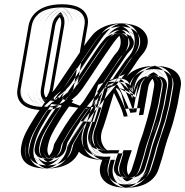

<svg xmlns="http://www.w3.org/2000/svg" viewBox="-20 -796 868 900"><path d="M605 -389C613 -434 657 -472 702 -472C747 -472 780 -434 772 -389L758 -310C755 -295 752 -283 749 -272L742 -244C738 -227 731 -207 726 -190C719 -160 705 -130 697 -100C689 -67 679 -35 669 -5C657 37 610 74 563 68C522 63 492 22 507 -25C510 -35 514 -49 518 -62H497C490 -62 484 -62 478 -61C402 -58 360 -124 395 -202C404 -229 415 -266 424 -297L406 -275C389 -254 365 -217 349 -195C335 -175 319 -147 308 -127C302 -120 302 -113 300 -104C292 -59 247 -21 202 -21C157 -21 125 -59 133 -104C142 -154 162 -188 186 -227C206 -261 225 -286 247 -319C228 -303 208 -295 186 -295C140 -295 109 -334 117 -379L169 -677C177 -723 222 -761 268 -761C314 -761 344 -723 336 -677L284 -379C283 -373 281 -367 279 -362C281 -363 282 -365 283 -367C291 -376 299 -387 307 -399L343 -451C366 -486 388 -518 409 -550L433 -586C443 -601 453 -613 462 -624L472 -636C502 -669 556 -685 592 -657C621 -634 628 -582 592 -541L582 -529C579 -525 574 -519 569 -511L545 -475C528 -451 519 -437 499 -407C551 -427 591 -397 600 -362ZM256 -344 239 -330C223 -317 207 -310 189 -310C152 -310 125 -342 132 -379L184 -677C191 -715 228 -746 265 -746C302 -746 328 -715 321 -677L269 -379C268 -374 267 -370 265 -366ZM532 -60 538 -77H500C493 -77 485 -77 479 -76C409 -74 379 -133 409 -199C419 -227 430 -264 439 -295L459 -361L395 -283C356 -236 325 -184 296 -133C289 -123 287 -116 285 -104C279 -67 242 -36 205 -36C168 -36 142 -67 148 -104C156 -151 175 -181 199 -221C218 -254 236 -278 259 -312L284 -348C297 -359 309 -375 320 -392L355 -444C378 -479 399 -511 421 -543L446 -579C456 -593 464 -606 473 -616L483 -627C507 -654 552 -667 581 -644C605 -625 611 -583 582 -550L571 -537C567 -532 563 -526 557 -518L533 -482C516 -458 506 -443 486 -413L463 -378L502 -393C544 -409 578 -385 585 -356L602 -289L620 -389C626 -426 663 -457 700 -457C737 -457 763 -425 757 -389L743 -310C740 -296 737 -283 734 -273L727 -245C715 -196 695 -153 682 -101C674 -68 664 -38 654 -7C644 28 605 58 567 53C534 49 510 15 522 -23C525 -33 528 -47 532 -60ZM256 -344 239 -330C223 -317 207 -310 189 -310C152 -310 125 -342 132 -379L184 -677C191 -715 228 -746 265 -746C302 -746 328 -715 321 -677L269 -379C268 -374 267 -370 265 -366ZM532 -60 538 -77H500C493 -77 485 -77 479 -76C408 -74 379 -133 409 -199C419 -227 430 -264 439 -295L459 -361L395 -283C356 -236 325 -184 296 -133C289 -123 287 -116 285 -104C279 -67 242 -36 205 -36C168 -36 142 -67 148 -104C156 -151 175 -181 199 -221C218 -254 236 -278 259 -312L284 -348C297 -359 309 -375 320 -392L355 -444C378 -479 399 -511 421 -543L446 -579C456 -593 464 -606 473 -616L483 -627C507 -654 552 -667 581 -644C605 -625 611 -583 582 -550L571 -537C567 -532 563 -526 557 -518L533 -482C516 -458 506 -443 486 -413L463 -378L502 -393C544 -409 578 -385 585 -356L602 -289L620 -389C626 -426 663 -457 700 -457C737 -457 763 -425 757 -389L743 -310C740 -296 737 -283 734 -273L727 -245C723 -229 715 -209 711 -191C705 -163 690 -133 682 -101C674 -68 664 -38 654 -7C644 28 605 58 567 53C534 49 510 15 522 -23C525 -33 528 -47 532 -60ZM268 -337 279 -362C281 -367 283 -373 284 -379L336 -677C344 -723 314 -761 268 -761C222 -761 177 -723 169 -677L117 -379C109 -334 140 -295 186 -295C208 -295 228 -303 247 -319ZM477 -61C482 -61 490 -62 497 -62H518C514 -49 510 -36 507 -25C492 22 522 63 563 68C610 74 657 37 669 -5C679 -35 689 -67 697 -100C710 -149 730 -193 742 -244L749 -272C753 -284 755 -295 758 -310L772 -389C780 -434 747 -472 702 -472C657 -472 613 -434 605 -389L600 -362C591 -397 551 -427 499 -407C519 -437 528 -451 545 -475L569 -511C574 -519 579 -525 582 -529L592 -541C628 -582 621 -634 592 -657C556 -685 502 -669 472 -636L462 -624C453 -613 443 -601 433 -586L409 -550C388 -518 366 -486 343 -451L307 -399C299 -387 289 -377 283 -368C279 -363 278 -361 273 -357L247 -319C225 -286 206 -261 186 -227C162 -188 142 -154 133 -104C125 -59 157 -21 202 -21C247 -21 292 -59 300 -104C302 -114 305 -120 309 -128C338 -178 370 -230 407 -275L424 -297C415 -266 404 -228 395 -202C361 -124 398 -58 477 -61ZM266 -318 231 -332 244 -364C246 -369 248 -373 249 -379L301 -677C309 -725 268 -746 265 -746C262 -746 212 -725 204 -677L152 -379C144 -333 184 -310 189 -310C189 -310 198 -310 216 -325ZM266 -318C280 -331 295 -343 310 -356C313 -358 315 -362 316 -364C325 -374 333 -384 341 -396L376 -448C399 -483 421 -515 443 -547L467 -583C477 -597 486 -610 495 -620L505 -632C518 -646 534 -654 542 -656C544 -656 547 -660 561 -649C584 -631 593 -582 560 -545L549 -533C545 -528 541 -522 535 -514L511 -478C494 -454 485 -440 465 -410L433 -362L444 -366L373 -279C355 -257 332 -219 316 -198C301 -178 286 -149 275 -130C269 -122 267 -115 265 -104C257 -58 209 -36 205 -36C201 -36 160 -58 168 -104C177 -153 196 -184 220 -224C239 -258 258 -283 281 -316ZM542 -24C527 21 565 52 575 54C575 54 597 51 619 23C626 14 631 4 634 -6C644 -36 654 -67 662 -100C675 -150 695 -195 707 -244L714 -273C717 -284 720 -295 723 -310L737 -389C744 -431 709 -456 700 -457C691 -456 647 -431 640 -389L619 -270L591 -267C585 -290 535 -398 529 -399C529 -399 525 -398 521 -396L485 -382L459 -296C450 -265 439 -229 429 -201C395 -124 446 -76 475 -76C482 -77 492 -77 500 -77H558L553 -61C550 -48 546 -35 542 -24ZM289 -340 299 -364C301 -369 303 -374 304 -379L356 -677C362 -713 348 -761 268 -761C188 -761 155 -713 149 -677L97 -379C91 -344 106 -295 186 -295C227 -295 253 -310 270 -324ZM498 -62H497C492 -62 486 -61 482 -61C389 -58 363 -105 362 -147C362 -166 369 -185 376 -206C361 -184 342 -153 330 -131C327 -125 323 -119 322 -112C315 -71 287 -21 202 -21C123 -21 107 -69 113 -104C122 -153 141 -184 165 -224C184 -258 203 -282 226 -315L251 -353C256 -357 258 -358 262 -364C268 -373 278 -383 286 -395L321 -448C344 -483 366 -514 388 -546L412 -582C422 -596 431 -610 440 -620L450 -632C467 -652 508 -678 567 -670C588 -667 602 -660 612 -652C643 -628 647 -583 614 -545L604 -533C600 -529 597 -523 591 -515L566 -479C550 -456 541 -442 522 -413C551 -415 574 -408 587 -400C597 -430 629 -472 702 -472C781 -472 798 -423 792 -389L778 -310C775 -295 772 -284 769 -273L762 -245C750 -195 730 -152 717 -101C709 -68 699 -36 689 -6C680 24 647 71 569 69C495 67 473 18 487 -24C490 -35 493 -49 498 -62ZM256 -344 265 -366C267 -370 268 -374 269 -379L321 -677C328 -715 302 -746 265 -746C228 -746 191 -715 184 -677L132 -379C125 -342 152 -310 189 -310C207 -310 223 -317 239 -330ZM522 -23C510 15 534 49 567 53C605 58 644 28 654 -7C664 -38 674 -68 682 -101C695 -153 715 -196 727 -245L734 -273C737 -283 740 -296 743 -310L757 -389C763 -425 737 -457 700 -457C663 -457 626 -426 620 -389L602 -289L585 -356C578 -385 544 -409 502 -393L463 -378L486 -413C506 -443 516 -458 533 -482L557 -518C563 -526 567 -532 571 -537L582 -550C611 -583 605 -625 581 -644C552 -667 507 -654 483 -627L473 -616C464 -606 456 -593 446 -579L421 -543C399 -511 378 -479 355 -444L320 -392C309 -375 297 -359 284 -348L259 -312C236 -278 218 -254 199 -221C175 -181 156 -151 148 -104C142 -67 168 -36 205 -36C242 -36 279 -67 285 -104C287 -116 289 -123 296 -133C325 -184 356 -236 395 -283L459 -361L439 -295C430 -264 419 -227 409 -199C379 -133 409 -74 479 -76C485 -77 493 -77 500 -77H538L532 -60C531 -57 531 -53 530 -50C528 -37 525 -32 522 -23ZM268 -337 247 -319C228 -303 208 -295 186 -295C140 -295 109 -334 117 -379L169 -677C177 -723 222 -761 268 -761C314 -761 344 -723 336 -677L284 -379C283 -373 281 -367 279 -362ZM432 -351 384 -291C364 -267 341 -230 326 -209C310 -187 294 -159 283 -140C275 -128 273 -120 270 -104C265 -76 236 -51 207 -51C178 -51 158 -76 163 -104C171 -148 187 -175 212 -216C231 -248 249 -272 272 -306L294 -339C309 -352 320 -368 332 -386L367 -438C390 -473 411 -505 433 -537L458 -573C467 -587 476 -597 484 -607L494 -619C512 -640 547 -650 570 -632C589 -617 594 -584 571 -558L560 -546C555 -540 551 -533 545 -524L520 -489C503 -465 494 -450 474 -420L427 -349ZM539 -31 536 -21C526 8 547 35 572 38C602 42 632 18 640 -9C650 -40 659 -70 667 -102C681 -156 701 -199 712 -246L720 -275C723 -284 726 -296 728 -310L742 -389C747 -417 725 -442 697 -442C669 -442 640 -417 635 -389L604 -216L570 -350C564 -373 538 -392 506 -379L476 -368L453 -293C444 -262 433 -225 423 -196C397 -139 420 -89 481 -91C486 -91 495 -92 502 -92H559L547 -57C544 -49 540 -37 539 -31ZM244 -352 230 -340C217 -329 205 -325 191 -325C162 -325 142 -350 147 -379L199 -677C204 -707 233 -731 262 -731C291 -731 311 -707 306 -677L254 -379C253 -375 252 -372 251 -369ZM497 -62C477 -62 460 -60 443 -65C390 -80 366 -137 395 -202C404 -229 415 -266 424 -297L407 -275C389 -253 365 -217 349 -195C335 -175 319 -147 308 -127C303 -120 302 -113 300 -104C292 -59 247 -21 202 -21C157 -21 125 -59 133 -104C142 -154 162 -188 186 -227C206 -261 225 -286 247 -319L273 -357C286 -368 296 -383 307 -399L343 -451C366 -486 388 -518 409 -550L433 -586C443 -601 453 -613 462 -624L472 -636C502 -669 556 -685 592 -657C621 -634 628 -582 592 -541L582 -529C579 -525 574 -519 569 -511L545 -475C528 -451 519 -437 499 -407C551 -427 591 -397 600 -362L605 -389C613 -434 657 -472 702 -472C747 -472 780 -434 772 -389L758 -310C755 -295 752 -283 749 -272L742 -244C738 -227 731 -207 726 -190C719 -160 705 -130 697 -100C689 -67 679 -35 669 -5C657 37 610 74 563 68C522 63 492 22 507 -25C510 -35 514 -49 518 -62ZM280 -329 293 -358C296 -365 298 -372 299 -379L351 -677C361 -731 324 -776 270 -776C216 -776 164 -731 154 -677L102 -379C93 -325 129 -280 183 -280C209 -280 234 -290 256 -308ZM499 -47C496 -38 495 -34 493 -27C475 29 511 77 559 83C614 90 668 47 683 -3C692 -33 703 -66 711 -99C723 -146 745 -190 757 -243L764 -271C768 -285 770 -295 773 -310L787 -389C796 -443 758 -487 705 -487C656 -487 610 -450 594 -405C578 -421 557 -429 530 -428C539 -442 546 -453 557 -468L581 -504C586 -512 590 -518 593 -521L603 -532C646 -580 638 -642 603 -669C561 -703 496 -685 461 -645L451 -632C441 -621 431 -608 421 -593L397 -557C376 -525 353 -493 330 -458L295 -406C283 -388 274 -376 262 -366L235 -326C213 -294 193 -268 173 -233C150 -195 127 -157 118 -104C109 -50 146 -6 200 -6C254 -6 306 -50 315 -104C316 -111 318 -117 321 -121C341 -157 364 -192 387 -225C384 -217 382 -210 380 -205C342 -117 387 -43 475 -46C480 -46 487 -47 494 -47ZM396 -284 250 -341 258 -360C261 -366 263 -372 264 -379L316 -677C326 -734 282 -761 268 -761C254 -761 199 -734 189 -677L137 -379C127 -324 171 -296 186 -295C190 -295 202 -298 218 -309ZM234 -307 256 -304C238 -278 223 -258 207 -230C185 -194 163 -160 155 -112C140 -57 186 -19 202 -21H203C217 -21 270 -48 280 -104C282 -113 284 -119 288 -125C299 -144 314 -172 328 -191C344 -213 368 -250 385 -271L488 -398L469 -391L477 -404C497 -434 506 -447 523 -471L548 -507C553 -515 557 -521 560 -525L570 -537C609 -581 599 -638 571 -661C559 -671 549 -674 539 -670C526 -666 509 -657 494 -640L484 -628C475 -617 465 -605 455 -590L430 -554C409 -522 387 -489 364 -454L329 -403C320 -390 312 -378 301 -367C278 -348 256 -328 234 -307ZM602 -283 606 -284 625 -389C634 -441 683 -470 702 -472C721 -470 761 -441 752 -389L738 -310C735 -295 733 -284 729 -271L722 -243C718 -225 710 -207 705 -189C698 -158 683 -128 676 -99C668 -66 659 -34 649 -4C645 8 638 21 630 31C604 65 578 68 572 69C552 66 509 30 528 -26C531 -37 533 -47 538 -62H497C489 -62 479 -62 473 -61C437 -61 390 -106 406 -176C408 -185 410 -192 415 -204C424 -230 436 -268 445 -298L473 -393L518 -410C525 -413 528 -413 532 -414C558 -410 589 -319 602 -283ZM277 -348 286 -368C287 -371 288 -375 289 -379L341 -677C346 -705 337 -746 265 -746C193 -746 169 -705 164 -677L112 -379C107 -351 117 -310 189 -310C226 -310 247 -322 261 -334ZM505 -32 502 -22C491 11 507 53 572 54C643 56 668 16 675 -8C685 -39 694 -69 702 -102C716 -155 736 -198 747 -246L754 -274C757 -284 760 -296 763 -310L777 -389C782 -416 771 -457 700 -457C634 -457 610 -422 602 -398L595 -377L578 -387C567 -394 546 -400 520 -398L494 -397L510 -420C529 -449 538 -462 554 -485L578 -521C584 -529 589 -537 593 -542L603 -554C645 -602 611 -648 562 -655C508 -662 474 -638 461 -623L451 -611C442 -601 433 -590 424 -576L400 -540C378 -508 356 -476 333 -441L298 -389C287 -372 276 -356 262 -344L238 -309C215 -275 197 -251 178 -218C155 -181 137 -152 130 -112C124 -79 128 -36 205 -36C277 -36 300 -77 305 -104C308 -119 308 -124 317 -137C328 -157 348 -190 364 -213L421 -293L390 -204C384 -185 377 -166 377 -149C378 -115 398 -73 482 -76C487 -76 494 -77 500 -77H518L512 -58C510 -51 506 -36 505 -32ZM256 -344 265 -366C267 -370 268 -374 269 -379L321 -677C328 -715 302 -746 265 -746C228 -746 191 -715 184 -677L132 -379C125 -342 152 -310 189 -310C207 -310 223 -317 239 -330ZM522 -23C510 15 534 49 567 53C605 58 644 28 654 -7C664 -38 674 -68 682 -101C690 -133 705 -163 711 -191C715 -209 723 -229 727 -245L734 -273C737 -283 740 -296 743 -310L757 -389C763 -425 737 -457 700 -457C663 -457 626 -426 620 -389L602 -289L585 -356C578 -385 544 -409 502 -393L463 -378L486 -413C506 -443 516 -458 533 -482L557 -518C563 -526 567 -532 571 -537L582 -550C611 -583 605 -625 581 -644C552 -667 507 -654 483 -627L473 -616C464 -606 456 -593 446 -579L421 -543C399 -511 378 -479 355 -444L320 -392C309 -375 297 -359 284 -348L259 -312C236 -278 218 -254 199 -221C175 -181 156 -151 148 -104C142 -67 168 -36 205 -36C242 -36 279 -67 285 -104C287 -116 289 -123 296 -133C325 -184 356 -236 395 -283L459 -361L439 -295C430 -264 419 -227 409 -199C379 -133 408 -74 479 -76C485 -77 493 -77 500 -77H538L532 -60C531 -57 531 -53 530 -50C528 -37 525 -32 522 -23ZM268 -337 247 -319C228 -303 208 -295 186 -295C140 -295 109 -334 117 -379L169 -677C177 -723 222 -761 268 -761C314 -761 344 -723 336 -677L284 -379C283 -373 281 -367 279 -362ZM477 -61C398 -58 361 -124 395 -202C404 -228 415 -266 424 -297L407 -275C370 -230 338 -178 309 -128C304 -120 302 -115 300 -104C292 -59 247 -21 202 -21C157 -21 125 -59 133 -104C142 -154 162 -188 186 -227C206 -261 225 -286 247 -319L273 -357C285 -367 295 -381 307 -399L343 -451C366 -486 388 -518 409 -550L433 -586C443 -601 453 -613 462 -624L472 -636C502 -669 556 -685 592 -657C621 -634 628 -582 592 -541L582 -529C579 -525 574 -519 569 -511L545 -475C528 -451 519 -437 499 -407C551 -427 591 -397 600 -362L605 -389C613 -434 657 -472 702 -472C747 -472 780 -434 772 -389L758 -310C755 -295 753 -284 749 -272L742 -244C730 -193 710 -149 697 -100C689 -67 679 -35 669 -5C657 37 610 74 563 68C522 63 492 22 507 -25C510 -36 514 -49 518 -62H497C490 -62 482 -61 477 -61ZM244 -352 251 -369C252 -372 253 -375 254 -379L306 -677C311 -707 291 -731 262 -731C233 -731 204 -707 199 -677L147 -379C142 -350 162 -325 191 -325C205 -325 217 -329 230 -340ZM432 -351 427 -349 474 -420C494 -450 503 -465 520 -489L545 -524C551 -533 555 -540 560 -546L571 -558C594 -584 589 -617 570 -632C547 -650 512 -640 494 -619L484 -607C476 -597 467 -587 458 -573L433 -537C411 -505 390 -473 367 -438L332 -386C321 -370 311 -354 295 -339L272 -306C249 -272 231 -248 212 -216C187 -175 171 -148 163 -104C158 -76 178 -51 207 -51C236 -51 265 -76 270 -104C273 -118 274 -128 283 -140C294 -159 310 -187 326 -209C341 -230 364 -267 384 -291ZM547 -57 559 -92H502C495 -92 486 -91 481 -91C420 -89 397 -139 423 -196C433 -225 444 -262 453 -293L476 -368L506 -379C538 -392 564 -373 570 -350L604 -216L635 -389C640 -417 669 -442 697 -442C725 -442 747 -417 742 -389L728 -310C726 -296 723 -284 720 -275L712 -246C709 -232 701 -212 696 -192C690 -167 676 -136 667 -102C659 -70 650 -40 640 -9C632 18 602 42 572 38C547 35 526 8 536 -21L539 -31C540 -36 545 -50 547 -57ZM280 -329 256 -308C234 -290 209 -280 183 -280C129 -280 93 -325 102 -379L154 -677C164 -731 216 -776 270 -776C324 -776 361 -731 351 -677L299 -379C298 -372 296 -365 293 -358ZM475 -46C388 -43 341 -116 380 -205C382 -210 384 -217 387 -225C364 -192 342 -158 322 -123C316 -113 317 -113 315 -104C306 -50 254 -6 200 -6C146 -6 109 -50 118 -104C127 -157 150 -195 173 -233C193 -268 213 -294 235 -326L262 -366C273 -375 285 -392 295 -406L330 -458C353 -493 376 -525 397 -557L421 -593C431 -608 441 -621 451 -632L461 -645C496 -685 561 -703 603 -669C638 -642 646 -580 603 -532L593 -521C590 -518 586 -512 581 -504L557 -468C546 -453 539 -442 530 -428C557 -429 578 -421 594 -405C610 -450 656 -487 705 -487C758 -487 796 -443 787 -389L773 -310C770 -295 768 -285 764 -271L757 -243C745 -190 723 -146 711 -99C703 -66 692 -33 683 -3C668 47 614 90 559 83C511 77 475 29 493 -27C495 -34 496 -38 499 -47H494C488 -47 481 -46 475 -46ZM214 -341 219 -340 230 -367C231 -370 233 -375 234 -379L286 -677C291 -706 273 -724 262 -730C250 -724 224 -707 219 -677L167 -379C162 -350 181 -332 192 -326C195 -327 208 -336 214 -341ZM299 -329 306 -328 293 -309C270 -275 252 -252 233 -219C208 -178 191 -150 183 -104C178 -76 198 -58 208 -52C221 -58 245 -76 250 -104C252 -117 255 -125 262 -136C273 -155 289 -184 304 -206C319 -227 342 -263 362 -287L400 -334L398 -333L453 -416C473 -446 482 -461 499 -485L523 -521C529 -529 533 -536 538 -541L549 -554C579 -587 565 -628 543 -641C539 -640 526 -634 516 -623L506 -611C498 -601 488 -590 479 -576L455 -540C433 -508 412 -476 389 -441L353 -389C345 -377 338 -367 328 -356C321 -346 309 -337 299 -329ZM560 -32 557 -22C547 8 567 31 579 38C583 37 594 31 607 15C613 8 617 1 620 -8C630 -39 639 -69 647 -102C656 -135 670 -164 676 -191C680 -210 688 -229 692 -245L699 -274C702 -284 705 -296 708 -310L722 -389C727 -415 708 -435 697 -441C685 -435 660 -416 655 -389L631 -256L578 -251L576 -261C572 -277 537 -357 522 -381L497 -372L474 -294C465 -263 453 -226 443 -197C416 -136 450 -98 473 -92C475 -91 476 -91 477 -91C482 -91 494 -92 502 -92H579L567 -58C565 -51 561 -36 560 -32ZM302 -333 313 -360C316 -366 318 -373 319 -379L371 -677C379 -720 358 -776 270 -776C182 -776 142 -720 134 -677L82 -379C75 -337 95 -280 183 -280C227 -280 258 -296 278 -313ZM478 -46C388 -44 353 -88 348 -134C345 -129 338 -116 337 -112C329 -64 293 -6 200 -6C113 -6 91 -62 98 -104C107 -156 129 -191 152 -230C172 -265 192 -289 214 -322L240 -362C250 -371 264 -387 274 -402L309 -454C332 -489 354 -521 375 -553L400 -589C410 -604 419 -617 429 -628L439 -640C461 -664 507 -694 572 -685C595 -682 611 -674 623 -664C659 -636 665 -582 625 -537L615 -525C612 -522 608 -516 603 -508L578 -472C566 -455 559 -445 548 -428C560 -427 571 -424 581 -420C599 -452 638 -487 705 -487C792 -487 814 -431 807 -389L793 -310C790 -295 788 -284 784 -271L777 -244C765 -192 745 -148 732 -100C724 -67 714 -34 704 -4C693 32 652 86 566 84C491 82 460 34 470 -15C472 -27 474 -33 478 -46ZM268 -337 279 -362C281 -367 283 -373 284 -379L336 -677C344 -723 314 -761 268 -761C222 -761 177 -723 169 -677L117 -379C109 -334 140 -295 186 -295C208 -295 228 -303 247 -319ZM497 -62H518C514 -49 510 -36 507 -25C492 22 522 63 563 68C610 74 657 37 669 -5C679 -35 689 -67 697 -100C710 -149 730 -193 742 -244L749 -272C753 -284 755 -295 758 -310L772 -389C780 -434 747 -472 702 -472C657 -472 613 -434 605 -389L600 -362C591 -397 551 -427 499 -407C519 -437 528 -451 545 -475L569 -511C574 -519 579 -525 582 -529L592 -541C628 -582 621 -634 592 -657C556 -685 502 -669 472 -636L462 -624C453 -613 443 -601 433 -586L409 -550C388 -518 366 -486 343 -451L307 -399C296 -382 286 -368 273 -357L247 -319C225 -286 206 -261 186 -227C162 -188 142 -154 133 -104C125 -59 157 -21 202 -21C247 -21 292 -59 300 -104C302 -113 303 -120 308 -127C319 -147 335 -175 349 -195C365 -217 389 -253 407 -275L424 -297C415 -266 404 -228 395 -202C361 -124 398 -58 477 -61C482 -61 490 -62 497 -62ZM256 -344 239 -330C223 -317 207 -310 189 -310C152 -310 125 -342 132 -379L184 -677C191 -715 228 -746 265 -746C302 -746 328 -715 321 -677L269 -379C268 -374 267 -370 265 -366ZM463 -378 477 -383 395 -283C376 -260 353 -223 337 -202C322 -181 307 -153 296 -134C290 -123 287 -117 285 -104C279 -67 242 -36 205 -36C168 -36 142 -67 148 -104C156 -151 175 -181 199 -221C218 -254 236 -278 259 -312L284 -348C289 -352 292 -356 295 -360C302 -369 312 -380 320 -392L355 -444C378 -479 399 -511 421 -543L446 -579C456 -593 464 -606 473 -616L483 -627C507 -654 552 -667 581 -644C605 -625 611 -583 582 -550L571 -537C567 -532 563 -526 557 -518L533 -482C516 -458 506 -443 486 -413ZM522 -23C509 15 534 49 567 53C605 58 644 28 654 -7C664 -38 674 -68 682 -101C695 -153 715 -196 727 -245L734 -273C737 -284 740 -295 743 -310L757 -389C763 -425 737 -457 700 -457C663 -457 626 -426 620 -389L602 -289L585 -356C578 -385 544 -409 502 -393L464 -378L439 -295C430 -264 418 -226 409 -199C379 -131 409 -74 479 -76C484 -76 493 -77 500 -77H538L532 -60C531 -57 531 -53 530 -50C528 -38 525 -33 522 -23ZM256 -344 265 -366C267 -370 268 -374 269 -379L321 -677C328 -715 303 -746 265 -746C227 -746 191 -715 184 -677L132 -379C125 -342 152 -310 189 -310C207 -310 223 -317 239 -330ZM532 -60 538 -77H499C477 -77 463 -75 450 -79C404 -92 383 -141 409 -199C419 -227 430 -264 439 -295L459 -361L395 -283C376 -260 353 -223 337 -202C322 -181 307 -153 296 -133C289 -123 287 -116 285 -104C279 -67 242 -36 205 -36C168 -36 142 -67 148 -104C156 -151 175 -181 199 -221C218 -254 236 -278 259 -312L284 -348C299 -362 309 -376 320 -392L355 -444C378 -479 399 -511 421 -543L446 -579C456 -593 464 -606 473 -616L483 -627C507 -654 552 -667 581 -644C605 -625 611 -583 582 -550L571 -537C567 -532 563 -526 557 -518L533 -482C516 -458 506 -443 486 -413L463 -378L502 -393C544 -409 578 -385 585 -356L602 -289L620 -389C626 -426 663 -457 700 -457C737 -457 763 -425 757 -389L743 -310C740 -296 737 -283 734 -273L727 -245C715 -196 695 -153 682 -101C674 -68 664 -38 654 -7C644 28 605 58 567 53C534 49 510 15 522 -23C525 -33 528 -47 532 -60ZM268 -337 279 -362C281 -367 283 -373 284 -379L336 -677C344 -723 314 -761 268 -761C222 -761 177 -723 169 -677L117 -379C109 -333 140 -295 186 -295C208 -295 228 -303 247 -319ZM519 -62 513 -45C510 -36 510 -34 507 -25C492 22 522 63 563 68C610 74 657 37 669 -5C679 -35 689 -67 697 -100C710 -150 730 -193 742 -244L749 -272C753 -285 755 -295 758 -310L772 -389C780 -434 747 -472 702 -472C661 -472 621 -440 608 -402L599 -376L582 -393C568 -407 551 -414 528 -413L502 -412L517 -435C526 -449 534 -460 545 -475L569 -511C574 -519 579 -525 582 -529L592 -541C628 -582 621 -634 592 -657C556 -685 502 -669 472 -636L462 -624C453 -613 443 -601 433 -586L409 -550C387 -518 366 -486 343 -451L307 -399C295 -381 287 -369 273 -357L247 -319C225 -286 206 -261 186 -227C162 -188 142 -154 133 -104C125 -59 157 -21 202 -21C247 -21 292 -59 300 -104C302 -114 303 -120 308 -127C328 -162 352 -198 375 -232L430 -312L401 -223C398 -214 397 -207 395 -202C366 -135 389 -78 443 -64C460 -59 476 -62 497 -62ZM189 -310C191 -310 199 -312 211 -321L217 -325L266 -318L231 -332L244 -364C246 -369 248 -373 249 -379L301 -677C309 -723 274 -745 265 -746C256 -745 212 -723 204 -677L152 -379C144 -335 180 -311 189 -310ZM200 -6C224 -7 284 -39 295 -104C297 -113 297 -113 301 -120C311 -139 328 -166 340 -184C356 -207 380 -243 396 -263L533 -431L505 -420C516 -437 523 -448 535 -465L560 -501C565 -509 569 -513 571 -516L581 -528C627 -580 616 -646 582 -673C568 -684 553 -690 536 -684C520 -679 501 -669 483 -649L473 -637C463 -626 453 -611 443 -596L418 -560C397 -529 375 -496 352 -461L317 -409C309 -397 301 -388 292 -378L291 -376L259 -349L202 -296L230 -292C218 -274 206 -257 194 -236C171 -198 148 -159 138 -104C127 -39 176 -7 200 -6ZM494 -47H518C515 -37 515 -35 513 -28C491 39 541 80 569 84C579 83 611 79 642 39C651 27 659 12 663 -2C672 -31 683 -65 691 -98C702 -141 726 -194 737 -242L743 -270C747 -284 750 -295 753 -310L767 -389C778 -451 732 -484 705 -487C677 -484 621 -451 610 -389L600 -335C584 -374 567 -424 534 -429C528 -428 525 -428 515 -424L461 -403L430 -300C421 -270 409 -231 401 -207C395 -194 393 -187 391 -177C373 -99 424 -46 470 -46H471C477 -47 487 -47 494 -47ZM289 -340 270 -324C253 -310 227 -295 186 -295C106 -295 91 -344 97 -379L149 -677C155 -712 188 -761 268 -761C348 -761 362 -712 356 -677L304 -379C303 -374 301 -369 299 -364ZM526 -56 539 -92H502C494 -92 488 -91 484 -91C406 -88 393 -124 393 -152C393 -165 398 -181 405 -201L465 -380L352 -220C335 -196 316 -162 305 -143C296 -129 294 -125 292 -112C287 -85 276 -51 207 -51C143 -51 139 -84 143 -104C151 -147 166 -170 191 -212C209 -244 226 -267 250 -302L273 -335C288 -349 298 -365 310 -382L346 -434C369 -469 390 -501 412 -533L436 -569C445 -583 454 -594 462 -603L472 -615C481 -625 510 -647 558 -640C595 -635 627 -601 593 -562L582 -550C577 -544 572 -537 566 -528L542 -492C526 -469 516 -454 497 -426L467 -380L518 -383C541 -384 560 -378 569 -373L602 -354L616 -395C622 -413 638 -442 697 -442C761 -442 765 -409 762 -389L748 -310C746 -296 743 -286 740 -276L733 -247C722 -201 701 -158 687 -103C679 -71 670 -41 660 -10C655 8 638 40 575 39C570 39 565 38 560 37C516 31 509 2 516 -20L519 -31C520 -38 523 -48 526 -56ZM266 -318 216 -325C198 -310 189 -310 189 -310C184 -310 144 -333 152 -379L204 -677C212 -725 262 -746 265 -746C268 -746 309 -725 301 -677L249 -379C248 -373 246 -369 244 -364L231 -332ZM266 -318 281 -316C258 -283 239 -258 220 -224C196 -184 177 -153 168 -104C160 -58 201 -36 205 -36C209 -36 257 -58 265 -104C267 -115 269 -122 275 -130C286 -149 301 -178 316 -198C332 -219 355 -257 373 -279L444 -366L433 -362L465 -410C485 -440 494 -454 511 -478L535 -514C541 -522 545 -528 549 -533L560 -545C593 -582 584 -631 561 -649C547 -660 544 -656 542 -656C534 -654 518 -646 505 -632L495 -620C486 -610 477 -597 467 -583L443 -547C421 -515 399 -483 376 -448L341 -396C333 -384 325 -374 316 -364C315 -362 313 -358 310 -356C295 -343 280 -331 266 -318ZM553 -61 558 -77H500C492 -77 482 -77 475 -76C446 -76 395 -124 429 -201C439 -229 450 -265 459 -296L485 -382L521 -396C525 -398 529 -399 529 -399C535 -398 559 -382 565 -359L635 -362L640 -389C647 -431 691 -456 700 -457C709 -456 744 -431 737 -389L723 -310C720 -295 717 -284 714 -273L707 -244C695 -195 675 -150 662 -100C654 -67 644 -36 634 -6C631 4 626 14 619 23C597 51 575 54 575 54C565 52 527 21 542 -24C545 -34 549 -48 553 -61ZM289 -340 299 -364C301 -369 303 -374 304 -379L356 -677C362 -713 348 -761 268 -761C188 -761 155 -713 149 -677L97 -379C91 -344 106 -295 186 -295C227 -295 253 -310 270 -324ZM522 -413C541 -442 550 -456 566 -479L591 -515C597 -523 600 -529 604 -533L614 -545C647 -583 643 -628 612 -652C602 -660 588 -667 567 -670C508 -678 467 -652 450 -632L440 -620C431 -610 422 -596 412 -582L388 -546C366 -514 344 -483 321 -448L286 -395C274 -377 263 -363 251 -353L226 -315C203 -282 184 -258 165 -224C143 -187 123 -156 115 -112C108 -72 117 -21 202 -21C281 -21 314 -69 320 -104C322 -115 324 -123 330 -131C342 -153 360 -184 376 -206C369 -185 362 -166 362 -147C363 -106 389 -58 480 -61C485 -61 491 -62 497 -62H498C495 -54 491 -38 490 -32C473 13 489 67 569 69C647 71 680 24 689 -6C699 -36 709 -68 717 -101C730 -152 750 -195 762 -245L769 -273C772 -284 775 -295 778 -310L792 -389C798 -423 781 -472 702 -472C629 -472 597 -430 587 -400C574 -408 551 -415 522 -413ZM222 -348 207 -336C200 -330 194 -326 192 -325C181 -329 162 -352 167 -379L219 -677C224 -705 250 -727 262 -731C273 -727 291 -705 286 -677L234 -379C233 -375 231 -370 230 -367ZM567 -58 579 -92H502C493 -92 483 -91 477 -91C456 -91 413 -129 443 -197C453 -226 465 -263 474 -294L497 -372L525 -382L526 -383C534 -380 546 -367 550 -353L567 -286L637 -289L655 -389C660 -415 684 -436 697 -441C709 -436 727 -415 722 -389L708 -310C705 -296 702 -284 699 -274L692 -245C688 -230 680 -210 676 -191C670 -164 656 -135 647 -102C639 -69 630 -39 620 -8C613 15 590 34 578 38C565 32 547 7 557 -22L560 -32C561 -37 565 -51 567 -58ZM400 -334 362 -287C342 -263 319 -227 304 -206C289 -184 273 -155 262 -136C254 -124 252 -118 250 -104C245 -77 220 -55 208 -51C197 -55 178 -77 183 -104C191 -150 208 -178 233 -219C252 -252 270 -275 293 -309L316 -344C331 -358 342 -373 353 -389L389 -441C412 -476 433 -508 455 -540L479 -576C488 -590 498 -601 506 -611L516 -623C525 -633 537 -640 542 -641C567 -631 577 -586 549 -554L538 -541C533 -535 529 -529 523 -521L499 -485C482 -461 473 -446 453 -416L398 -333ZM302 -333 278 -313C258 -296 228 -280 183 -280C95 -280 74 -336 82 -379L134 -677C142 -721 182 -776 270 -776C358 -776 379 -721 371 -677L319 -379C318 -373 316 -366 313 -360ZM348 -134C353 -90 385 -43 477 -46C475 -39 475 -32 473 -26C456 25 484 82 566 84C653 86 693 33 704 -4C714 -34 724 -67 732 -100C745 -148 765 -192 777 -244L784 -271C788 -284 790 -295 793 -310L807 -389C815 -432 792 -487 705 -487C635 -487 598 -451 581 -421C572 -424 560 -427 548 -428C559 -444 566 -455 578 -472L603 -508C608 -516 612 -522 615 -525L625 -537C665 -582 659 -636 623 -664C611 -674 594 -682 571 -685C506 -694 460 -664 439 -640L429 -628C419 -617 410 -604 400 -589L375 -553C354 -521 332 -489 309 -454L274 -402C264 -387 253 -373 240 -362L214 -322C192 -289 172 -265 152 -230C130 -194 108 -159 100 -112C92 -64 107 -6 200 -6C288 -6 327 -61 335 -104C337 -115 343 -124 348 -134ZM200 -343C198 -341 195 -340 194 -339C188 -349 184 -362 187 -379L239 -677C242 -694 252 -707 260 -716C266 -707 269 -694 266 -677L214 -379C212 -365 205 -354 200 -343ZM314 -327C325 -337 342 -348 350 -360C359 -370 367 -381 375 -393L410 -445C433 -480 454 -512 476 -544L501 -580C511 -594 519 -606 528 -616L538 -627C539 -628 539 -629 539 -629C550 -609 549 -575 527 -550L516 -537C512 -532 508 -525 502 -517L478 -481C461 -457 451 -443 431 -413L370 -319L340 -283C301 -236 270 -184 241 -133C236 -125 233 -120 232 -112C228 -91 221 -77 210 -66C204 -76 200 -88 203 -104C211 -152 230 -182 254 -222C273 -255 292 -279 315 -313L324 -326ZM587 -60 598 -92H502C496 -92 489 -91 484 -91C466 -101 438 -140 464 -199C474 -228 485 -264 494 -295L514 -361C531 -327 553 -279 556 -265L560 -249L652 -258L675 -389C678 -405 686 -418 695 -427C701 -417 705 -405 702 -389L688 -310C685 -295 682 -284 679 -273L672 -245C668 -229 661 -209 656 -191C649 -162 635 -133 627 -101C619 -68 609 -38 599 -7C596 5 589 16 582 24C568 1 578 -34 587 -60ZM323 -337 334 -362C336 -367 338 -373 339 -379L391 -677C397 -710 390 -776 270 -776C150 -776 120 -710 114 -677L62 -379C56 -346 63 -280 183 -280C246 -280 283 -303 301 -318ZM459 -46C456 -36 455 -34 452 -25C439 15 452 81 565 84C684 87 716 22 724 -5C734 -35 744 -67 752 -100C765 -150 785 -193 797 -244L804 -272C807 -284 810 -295 813 -310L827 -389C833 -421 824 -487 705 -487C632 -487 593 -460 574 -438C583 -451 590 -461 600 -475L624 -511C629 -519 634 -525 637 -529L647 -541C684 -583 680 -631 643 -660C631 -670 611 -680 580 -684C488 -697 434 -655 417 -636L407 -624C398 -613 388 -601 378 -586L354 -550C333 -518 310 -486 287 -451L252 -399C242 -384 231 -368 218 -357L192 -319C170 -286 151 -261 131 -227C109 -191 88 -157 80 -112C73 -74 74 -6 200 -6C302 -6 338 -55 350 -85C368 -65 403 -48 459 -46ZM289 -340 270 -324C253 -310 227 -295 186 -295C106 -295 91 -344 97 -379L149 -677C155 -713 188 -761 268 -761C348 -761 362 -713 356 -677L304 -379C303 -374 301 -369 299 -364ZM498 -62H497C492 -62 486 -61 482 -61C389 -58 363 -105 362 -147C362 -166 369 -185 376 -206C361 -184 342 -153 330 -131C326 -125 323 -119 322 -112C315 -71 287 -21 202 -21C123 -21 107 -69 113 -104C122 -153 141 -184 165 -224C184 -258 203 -282 226 -315L251 -353C256 -357 258 -358 262 -364C268 -373 278 -383 286 -395L321 -448C344 -483 366 -514 388 -546L412 -582C422 -596 431 -610 440 -620L450 -632C467 -652 508 -678 567 -670C588 -667 602 -660 612 -652C643 -628 647 -583 614 -545L604 -533C600 -529 597 -523 591 -515L566 -479C550 -456 541 -442 522 -413C551 -415 574 -408 587 -400C597 -430 629 -472 702 -472C781 -472 798 -423 792 -389L778 -310C775 -295 772 -284 769 -273L762 -245C750 -195 730 -152 717 -101C709 -68 699 -36 689 -6C680 24 647 71 569 69C495 67 473 18 487 -24C490 -35 493 -49 498 -62ZM234 -341 216 -325C198 -310 189 -310 189 -310C186 -310 144 -331 152 -379L204 -677C212 -725 262 -746 265 -746C268 -746 309 -725 301 -677L249 -379C248 -373 246 -369 244 -364ZM493 -394 509 -400 417 -287C379 -238 347 -188 317 -137C312 -127 309 -122 307 -112C301 -80 282 -36 205 -36C134 -36 123 -78 128 -104C136 -150 153 -177 178 -218C197 -251 215 -275 238 -309L262 -344C276 -358 286 -371 298 -389L333 -441C356 -476 378 -508 400 -540L424 -576C433 -590 442 -601 451 -611L461 -623C474 -638 509 -662 562 -655C580 -652 593 -647 601 -640C626 -620 630 -585 603 -554L593 -542C589 -537 584 -529 578 -521L554 -485C537 -461 528 -447 508 -417ZM512 -58 518 -77H500C495 -77 487 -76 483 -76C397 -74 376 -115 377 -152C377 -166 381 -181 388 -197C398 -225 410 -263 419 -294L443 -374L483 -390C498 -396 518 -400 539 -398C568 -396 585 -386 596 -371L600 -389C605 -415 629 -457 700 -457C771 -457 782 -415 777 -389L763 -310C760 -296 757 -284 754 -274L747 -246C736 -198 716 -155 702 -102C694 -69 685 -39 675 -8C668 14 637 62 560 53C502 46 492 7 502 -22L505 -32C506 -39 509 -50 512 -58ZM277 -348 261 -334C247 -322 225 -310 189 -310C118 -310 107 -352 112 -379L164 -677C169 -704 193 -746 265 -746C337 -746 346 -704 341 -677L289 -379C288 -375 287 -371 286 -368ZM542 -24C527 21 565 52 575 54C575 54 597 51 619 23C626 14 631 4 634 -6C644 -36 654 -67 662 -100C670 -131 684 -161 691 -191C696 -209 703 -227 707 -244L714 -273C717 -284 720 -295 723 -310L737 -389C744 -431 708 -456 700 -457C692 -456 647 -431 640 -389L635 -362L565 -359C559 -382 535 -398 529 -399C528 -399 525 -398 521 -396L485 -382L459 -296C450 -265 439 -229 429 -201C400 -137 432 -86 464 -77C468 -76 472 -77 500 -77H558L553 -61C550 -48 546 -35 542 -24ZM444 -366 433 -362 465 -410C485 -440 494 -454 511 -478L535 -514C541 -522 545 -528 549 -533L560 -545C593 -581 584 -631 561 -649C547 -660 544 -656 542 -656C534 -654 518 -646 505 -632L495 -620C486 -610 477 -597 467 -583L443 -547C421 -515 399 -483 376 -448L341 -396C330 -380 320 -365 306 -352L281 -316C258 -283 239 -258 220 -224C196 -184 177 -153 168 -104C160 -57 202 -36 205 -36C208 -36 257 -57 265 -104C267 -115 268 -120 275 -130C286 -149 301 -177 316 -198C332 -220 355 -257 373 -279ZM247 -333 225 -314C205 -297 188 -295 186 -295C174 -295 127 -323 137 -379L189 -677C199 -733 256 -761 268 -761C280 -761 326 -733 316 -677L264 -379C263 -372 261 -366 258 -360ZM539 -62 533 -46C530 -37 530 -34 528 -26C510 30 554 66 570 68C574 68 603 65 629 33C638 22 645 9 649 -4C659 -34 668 -66 676 -99C689 -147 710 -191 722 -243L729 -271C733 -285 735 -295 738 -310L752 -389C762 -444 713 -472 702 -472C693 -472 644 -450 628 -403L610 -350L561 -398C546 -413 533 -413 530 -413L483 -412L496 -432C505 -446 512 -456 523 -471L548 -507C553 -515 557 -521 560 -525L570 -537C609 -581 599 -639 571 -661C553 -675 547 -671 541 -670C529 -667 509 -657 494 -640L484 -628C475 -617 465 -605 455 -590L430 -554C409 -522 387 -489 364 -454L329 -403C317 -385 308 -373 295 -361L269 -323C247 -290 227 -265 207 -230C184 -191 162 -156 153 -104C143 -48 191 -21 202 -21C213 -21 270 -48 280 -104C282 -113 283 -118 287 -124C307 -159 330 -194 353 -228L422 -224C419 -216 417 -210 415 -204C377 -117 432 -63 470 -61C478 -61 478 -62 497 -62ZM190 -317 204 -327 248 -321 212 -335 224 -362C226 -367 228 -373 229 -379L281 -677C286 -707 275 -728 264 -739C249 -729 229 -708 224 -677L172 -379C167 -349 178 -328 190 -317ZM200 -6C141 -8 108 -49 118 -104C127 -157 150 -195 173 -233C187 -256 199 -274 213 -294L186 -297C213 -322 240 -349 269 -372C277 -383 286 -393 295 -406L330 -458C353 -493 376 -525 397 -557L421 -593C431 -608 441 -621 451 -632L461 -645C478 -664 496 -674 518 -681C549 -691 581 -682 592 -676C634 -652 652 -587 603 -532L593 -521C590 -518 586 -512 581 -504L557 -468C548 -456 542 -447 535 -436L565 -448L418 -267C402 -247 377 -210 361 -188C348 -170 333 -141 322 -122C319 -116 319 -118 317 -112C306 -52 264 -8 200 -6ZM705 -488 713 -487C765 -481 796 -442 787 -389L773 -310C770 -295 768 -284 764 -271L757 -243C753 -224 745 -207 740 -189C733 -158 718 -126 711 -99C703 -66 692 -33 683 -3C679 10 673 24 664 35C636 71 599 81 578 83L567 84C511 78 473 35 493 -27C495 -35 496 -37 499 -47H494C488 -47 479 -46 474 -46H470C378 -46 346 -124 381 -205C390 -230 401 -269 410 -299L440 -399L495 -421C504 -424 520 -428 522 -428L534 -430L546 -428C582 -423 583 -407 591 -394C603 -448 647 -481 705 -488ZM311 -344 292 -328C277 -315 245 -295 186 -295C74 -295 73 -354 77 -379L129 -677C134 -703 156 -761 268 -761C380 -761 381 -703 376 -677L324 -379C323 -374 322 -370 320 -366ZM539 -31 536 -21C525 14 550 38 577 39C608 40 632 18 640 -9C650 -40 659 -70 667 -102C681 -156 701 -199 712 -246L720 -275C723 -285 725 -296 728 -310L742 -389C747 -418 729 -442 697 -442C668 -442 646 -423 637 -397L617 -338L549 -377C541 -381 531 -384 523 -383L447 -379L476 -423C495 -451 504 -466 520 -489L545 -524C551 -533 555 -540 560 -546L571 -558C611 -603 567 -638 549 -641C529 -644 508 -635 494 -619L484 -607C476 -597 467 -587 458 -573L433 -537C411 -505 390 -473 367 -438L332 -386C320 -369 310 -352 295 -339L272 -306C249 -272 231 -248 212 -216C189 -178 172 -151 165 -112C159 -79 169 -51 207 -51C239 -51 265 -74 270 -104C273 -120 274 -125 283 -140C294 -160 314 -193 330 -216L387 -296L455 -292L425 -203C418 -184 412 -166 412 -151C413 -115 435 -89 481 -91C481 -91 489 -92 502 -92H559L547 -57C545 -50 540 -35 539 -31Z"/></svg>

Font: Blanket
Style: Black
Weight: 900
Foundry: Cannot Into Space Fonts
Version: Version 0.9